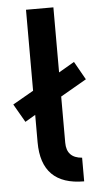

<svg xmlns="http://www.w3.org/2000/svg" viewBox="-57 -774 424 817"><g transform="rotate(-5 155.5 -365.5)"><path d="M-3 -343 86 -394V-740H203V-462L270 -501L314 -423L203 -359V-162Q203 -97 269 -92V9Q86 9 86 -174V-291L42 -265Z"/></g></svg>

Font: Oxanium ExtraLight SemiBold
Style: Regular
Weight: 600
Version: Version 2.000